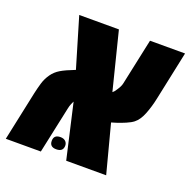

<svg xmlns="http://www.w3.org/2000/svg" viewBox="-133 -743 849 855"><g transform="rotate(20 292.0 -315.0)"><path d="M-18.1 0 31.7 -234.4Q37.1 -258.8 44.4 -283.9Q51.8 -309.1 67.4 -331.1Q81.5 -351.1 103.8 -364.5Q126 -377.9 170.4 -395L100.6 -629.9H288.6L356.9 -357.4Q365.7 -364.3 373.5 -377.4Q386.2 -396 389.2 -410.6L436 -629.9H602.1L553.2 -398.4Q544.9 -358.4 530.8 -322.3Q516.6 -286.1 495.1 -269.5Q483.4 -260.3 461.7 -251Q439.9 -241.7 420.9 -235.6Q401.9 -229.5 397.5 -228.5L457.5 0H268.1L209 -258.8Q207.5 -255.9 205.8 -252.2Q204.1 -248.5 202.1 -244.1Q200.2 -239.3 198.2 -233.4Q196.3 -227.5 195.3 -221.7L147.9 0ZM208.5 -32.7Q177.2 -32.7 177.2 -61.5Q177.2 -90.3 208.5 -90.3Q223.6 -90.3 232.4 -82.3Q241.2 -74.2 241.2 -61.5Q241.2 -32.7 208.5 -32.7Z"/></g></svg>

Font: Open Sans Condensed ExtraBold
Style: Italic
Weight: 800
Width: 3
Italic angle: -12°
Designer: Monotype Design Team
Foundry: Monotype Imaging Inc.
Version: Version 3.003; ttfautohint (v1.8.4)